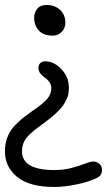

<svg xmlns="http://www.w3.org/2000/svg" viewBox="-33 -514 429 770"><path d="M179.2 -371.1Q141.1 -371.1 122.6 -391.6Q104 -412.1 104 -442.9Q104 -463.9 116.5 -479Q128.9 -494.1 153.8 -494.1Q185.5 -494.1 207.3 -474.9Q229 -455.6 229 -422.9Q229 -400.9 214.4 -386Q199.7 -371.1 179.2 -371.1ZM185.1 235.8Q85.9 235.8 36.4 196Q-13.2 156.2 -13.2 92.8Q-13.2 49.8 6.8 15.1Q26.9 -19.5 89.8 -64Q142.1 -99.1 157.5 -118.7Q172.9 -138.2 172.9 -159.2Q172.9 -173.8 164.8 -185.1Q156.7 -196.3 147 -202.4Q137.2 -208.5 129.2 -218.8Q121.1 -229 121.1 -242.2Q121.1 -253.4 128.4 -260.7Q135.7 -268.1 147.9 -268.1Q183.6 -268.1 213.4 -236.6Q243.2 -205.1 243.2 -163.1Q243.2 -146 240.5 -134Q237.8 -122.1 227.3 -102.8Q216.8 -83.5 191.7 -60.1Q166.5 -36.6 126 -7.8Q83 23.4 69.1 44.4Q55.2 65.4 55.2 92.8Q55.2 168 185.1 168Q222.7 168 254.6 159.4Q286.6 150.9 308.1 142.3Q329.6 133.8 341.8 133.8Q356.4 133.8 366.2 143.6Q376 153.3 376 168Q376 189 357.9 198.2Q326.2 214.4 276.6 225.1Q227.1 235.8 185.1 235.8Z"/></svg>

Font: Shantell Sans Irregular
Style: Regular
Weight: 300
Designer: Stephen Nixon, Anya Danilova, Shantell Martin
Foundry: Arrow Type
Version: Version 1.006;[9816181b4]